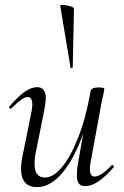

<svg xmlns="http://www.w3.org/2000/svg" viewBox="-20 -751 505 784"><path d="M66 -61Q66 -88 73 -119L109 -297Q112 -314 112 -324Q112 -355 93 -355Q73 -355 27 -309Q25 -307 23 -307Q20 -307 18 -310.5Q16 -314 19 -317Q54 -357 80.5 -376Q107 -395 132 -395Q167 -395 167 -349Q167 -334 160 -297L128 -138Q121 -107 121 -82Q121 -26 164 -26Q197 -26 232.5 -68Q268 -110 299.5 -190Q331 -270 350 -379L363 -378Q343 -262 307.5 -173.5Q272 -85 226.5 -36Q181 13 132 13Q66 13 66 -61ZM294 -35Q294 -61 299 -87L350 -379Q353 -394 382 -394Q406 -394 406 -388L402 -365Q396 -341 391 -312L350 -89Q347 -74 347 -62Q347 -30 366 -30Q392 -30 436 -76Q437 -77 439 -77Q442 -77 444 -73.5Q446 -70 444 -68Q409 -28 381 -9.5Q353 9 327 9Q310 9 302 -1.5Q294 -12 294 -35ZM235 -731Q248 -731 265 -726Q282 -721 282 -716L277 -476Q277 -474 272.5 -473Q268 -472 268 -475L226 -727Q225 -731 235 -731Z"/></svg>

Font: Cormorant Garamond
Style: Italic
Weight: 400
Italic angle: -10°
Designer: Christian Thalmann (Catharsis Fonts)
Foundry: Catharsis Fonts
Version: Version 4.000